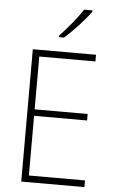

<svg xmlns="http://www.w3.org/2000/svg" viewBox="-62 -991 614 1032"><g transform="rotate(5 245.0 -475.0)"><path d="M394 -942V-950H349C320 -904 270 -844 227 -799V-791H254C301 -831 361 -897 394 -942ZM434 0V-36H131V-358H417V-393H131V-678H434V-714H93V0Z"/></g></svg>

Font: Noto Sans Malayalam SemiCondensed ExtraLight
Style: Regular
Weight: 200
Width: 4
Designer: Jelle Bosma - Monotype Design Team
Foundry: Monotype Imaging Inc.
Version: Version 2.104